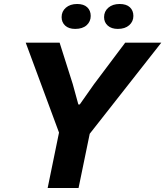

<svg xmlns="http://www.w3.org/2000/svg" viewBox="-20 -943 829 963"><path d="M219 0 276 -278 109 -729H279L345 -521L373 -419H380L451 -520L608 -729H789L430 -272L374 0ZM571 -798Q539 -798 520.5 -814.5Q502 -831 502 -857Q502 -886 523.5 -904.5Q545 -923 580 -923Q614 -923 631.5 -906.5Q649 -890 649 -863Q649 -835 628 -816.5Q607 -798 571 -798ZM357 -798Q325 -798 307 -814.5Q289 -831 289 -857Q289 -886 310.5 -904.5Q332 -923 367 -923Q400 -923 417.5 -906.5Q435 -890 435 -863Q435 -835 414.5 -816.5Q394 -798 357 -798Z"/></svg>

Font: Mona Sans ExtraLight
Style: Bold Italic
Weight: 700
Italic angle: -11.6951°
Version: Version 2.000